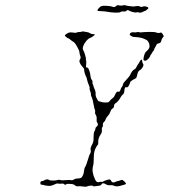

<svg xmlns="http://www.w3.org/2000/svg" viewBox="-20 -728 649 737"><path d="M593 -602Q600 -606 605 -596L609 -589L604 -583Q600 -577 599 -571Q598 -563 587 -561Q582 -560 579.5 -554Q577 -548 575 -545.5Q573 -543 572 -538.5Q571 -534 568 -531.5Q565 -529 565 -527.5Q565 -526 561 -521Q557 -516 556 -512Q555 -508 549 -502Q543 -496 539 -495Q535 -494 532 -496.5Q529 -499 532.5 -512.5Q536 -526 542 -531Q554 -541 554 -550Q554 -563 546 -572Q543 -575 533 -579Q521 -585 495 -586Q490 -586 484 -589.5Q478 -593 478 -596.5Q478 -600 482.5 -602.5Q487 -605 493 -604Q500 -603 505.5 -604.5Q511 -606 514 -604.5Q517 -603 524.5 -604Q532 -605 552.5 -605.5Q573 -606 580.5 -603Q588 -600 593 -602ZM344 -596Q344 -594 337.5 -589Q331 -584 327 -583Q319 -580 311 -570.5Q303 -561 299.5 -551Q296 -541 299.5 -535.5Q303 -530 306.5 -517.5Q310 -505 310 -502Q309 -497 310.5 -495Q312 -493 311 -485Q310 -474 310 -471.5Q310 -469 314 -469Q318 -468 320 -464Q326 -450 327 -438Q328 -427 332 -422Q336 -417 335 -413Q334 -409 336.5 -404Q339 -399 339 -397Q339 -395 343 -386Q348 -376 347 -364Q347 -360 349.5 -354Q352 -348 355 -343.5Q358 -339 360 -339Q363 -339 367.5 -337Q372 -335 383.5 -334.5Q395 -334 398 -337Q407 -348 413 -352Q418 -355 422 -365Q428 -379 434 -376Q440 -374 443 -385Q445 -391 448 -394.5Q451 -398 452 -403.5Q453 -409 457 -413Q476 -433 480 -441Q486 -456 496 -462Q501 -464 503.5 -470Q506 -476 509.5 -480.5Q513 -485 516.5 -492Q520 -499 523 -499Q526 -499 526 -492Q527 -486 529 -483Q533 -479 527 -469Q522 -461 516 -458Q510 -455 507.5 -444Q505 -433 503.5 -430Q502 -427 491 -422Q484 -418 482 -416Q480 -414 478 -407Q475 -399 472 -395.5Q469 -392 465 -393Q461 -394 459.5 -390.5Q458 -387 457 -377Q456 -368 451 -364.5Q446 -361 444 -356Q434 -338 424 -332Q419 -329 418.5 -325.5Q418 -322 417 -317.5Q416 -313 411.5 -311Q407 -309 403.5 -299Q400 -289 393.5 -282.5Q387 -276 385.5 -270Q384 -264 379 -259.5Q374 -255 375 -249Q376 -243 373 -240Q370 -237 371 -228.5Q372 -220 367 -213Q356 -197 357 -182Q358 -175 355 -172Q352 -169 346 -157Q340 -145 340 -122.5Q340 -100 337 -90Q331 -69 345 -39Q351 -26 360 -29Q365 -31 369.5 -30Q374 -29 377 -32Q380 -34 390 -37Q400 -40 402 -39Q405 -38 407 -33Q412 -24 423 -30Q430 -33 432.5 -33Q435 -33 441 -35.5Q447 -38 449 -37.5Q451 -37 457 -32Q468 -22 460 -20Q457 -19 451.5 -17.5Q446 -16 439 -14Q426 -11 417 -15Q412 -18 402.5 -17Q393 -16 386 -21Q374 -28 370 -21Q368 -16 359.5 -15Q351 -14 344.5 -13Q338 -12 337 -14Q336 -16 328.5 -15.5Q321 -15 316 -13Q310 -10 298.5 -12Q287 -14 279.5 -13Q272 -12 268 -16.5Q264 -21 251 -22Q238 -23 235 -21Q230 -16 225 -22Q223 -24 214.5 -23Q206 -22 202.5 -23.5Q199 -25 188 -19.5Q177 -14 166.5 -14.5Q156 -15 146 -18Q140 -19 138 -19.5Q136 -20 135.5 -21Q135 -22 135 -25Q134 -33 143 -33Q146 -33 152 -37Q163 -42 169 -37Q171 -35 183.5 -35Q196 -35 201 -37Q206 -39 211.5 -37Q217 -35 233 -36.5Q249 -38 253.5 -36.5Q258 -35 264 -39Q270 -43 279 -43Q288 -43 292 -46Q301 -54 303 -75Q304 -83 306 -86Q311 -92 319 -120Q322 -132 326 -138.5Q330 -145 328 -152Q326 -159 332.5 -171Q339 -183 339 -192Q339 -221 343 -225Q346 -228 346 -233Q346 -238 350 -241Q360 -248 353 -258Q350 -262 351 -271Q352 -280 348 -286Q344 -292 345 -298Q346 -304 344 -307.5Q342 -311 341 -318Q336 -349 331 -357Q328 -364 329 -366.5Q330 -369 326.5 -377Q323 -385 324 -389Q325 -393 320.5 -403Q316 -413 314.5 -421Q313 -429 312 -431Q309 -435 306 -445Q303 -455 303 -459Q304 -464 297 -471Q280 -490 287 -500Q292 -506 287 -517Q285 -523 285 -527Q285 -533 276 -549Q267 -565 261 -568Q258 -569 251 -575Q244 -581 242 -581Q240 -581 234.5 -585.5Q229 -590 229 -591Q229 -595 240 -601Q248 -605 259.5 -603Q271 -601 274 -603Q277 -605 283.5 -605Q290 -605 293.5 -606.5Q297 -608 301 -607Q305 -606 313 -605Q321 -604 325.5 -600.5Q330 -597 337 -597Q344 -597 344 -596ZM426 -705Q430 -709 434 -708Q445 -705 455 -708Q459 -709 463 -707Q468 -705 492 -703Q495 -703 503 -704.5Q511 -706 517 -703Q523 -700 526 -702Q532 -705 540.5 -703Q549 -701 550 -697Q550 -696 545.5 -692Q541 -688 537 -686Q535 -686 527 -682Q519 -678 514 -680Q509 -682 503.5 -680.5Q498 -679 487 -682.5Q476 -686 473 -688.5Q470 -691 466 -687Q462 -683 454.5 -684Q447 -685 443 -682Q439 -679 423 -679.5Q407 -680 393.5 -682.5Q380 -685 370 -685Q354 -685 354 -688Q354 -691 359 -696.5Q364 -702 368 -704Q375 -707 392 -705.5Q409 -704 412 -702Q420 -699 426 -705Z"/></svg>

Font: TT2020 Style D
Style: Italic
Weight: 400
Italic angle: -15°
Version: Version 0.2.000